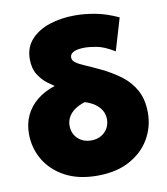

<svg xmlns="http://www.w3.org/2000/svg" viewBox="-84 -805 774 890"><g transform="rotate(-10 303.5 -360.0)"><path d="M303.5 15Q214.5 15 152 -18.5Q89.5 -52 56.5 -108Q23.5 -164 23.5 -231Q23.5 -279 42 -317.8Q60.5 -356.5 95.2 -384.8Q130 -413 179.5 -429Q168.5 -436 146.5 -452.5Q124.5 -469 106 -498Q87.5 -527 87.5 -571Q87.5 -626 120.5 -662.5Q153.5 -699 208.2 -717Q263 -735 328.5 -735Q373 -735 423.5 -725.8Q474 -716.5 531.5 -690L486.5 -538Q437 -568 401.8 -574Q366.5 -580 350.5 -580Q313 -580 295.2 -571Q277.5 -562 277.5 -546Q277.5 -531.5 291.8 -521Q306 -510.5 333.8 -498.8Q361.5 -487 401.5 -468Q453.5 -443.5 494.8 -412.5Q536 -381.5 559.8 -337.8Q583.5 -294 583.5 -232Q583.5 -165 550.5 -108.8Q517.5 -52.5 455 -18.8Q392.5 15 303.5 15ZM303.5 -151Q329.5 -151 349.2 -162Q369 -173 380.2 -192Q391.5 -211 391.5 -235Q391.5 -258.5 380.5 -277.2Q369.5 -296 349.8 -309.5Q330 -323 303.5 -331Q277 -323 257.2 -309.5Q237.5 -296 226.5 -277.2Q215.5 -258.5 215.5 -235Q215.5 -199 240 -175Q264.5 -151 303.5 -151Z"/></g></svg>

Font: Geologica Roman Black
Style: Regular
Weight: 900
Designer: Sindre Bremnes, Frode Helland
Foundry: Monokrom Skriftforlag AS
Version: Version 1.010;gftools[0.9.28]